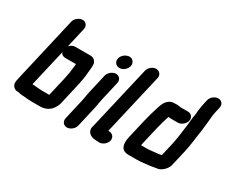

<svg xmlns="http://www.w3.org/2000/svg" viewBox="-133 -1170 1980 1676"><g transform="rotate(30 856.5 -332.5)"><path d="M432 -381C428 -338 421 -294 410 -246L367 -61H292C271 -61 249 -65 231 -65C222 -67 213 -68 203 -67L194 -69L280 -440C288 -420 304 -410 327 -410H435C434 -405 433 -386 432 -381ZM293 -774C259 -774 222 -744 214 -710L61 -46C57 -28 55 -14 55 -3C56 24 79 53 113 53H120C139 56 157 62 180 61C204 64 234 67 263 67H349C399 67 441 44 465 9C476 -8 488 -27 493 -50L537 -244C550 -299 560 -350 563 -399C566 -433 573 -475 565 -499C558 -518 538 -538 508 -538H356C333 -538 313 -528 296 -509L342 -710C350 -744 327 -774 293 -774Z M702 -448 660 -265C649 -217 644 -168 631 -122L593 45C585 79 608 109 642 109C676 109 713 79 721 45L759 -122C772 -169 777 -217 788 -265L830 -448C838 -482 815 -512 781 -512C747 -512 710 -482 702 -448ZM780 -570C815 -570 850 -599 858 -634C863 -654 857 -669 847 -682C818 -722 741 -692 728 -637C719 -600 743 -570 780 -570Z M985 -661 836 -19C814 38 857 79 917 79C923 80 929 80 936 80L946 81C981 84 1018 56 1029 23C1040 -13 1018 -43 986 -46L975 -47C974 -47 972 -47 971 -48L1113 -661C1121 -695 1097 -725 1063 -725C1029 -725 993 -695 985 -661Z M1662 -772C1627 -772 1591 -743 1583 -708L1571 -652C1568 -641 1567 -631 1566 -622L1563 -602C1561 -589 1559 -571 1559 -558C1547 -505 1548 -457 1539 -403C1532 -347 1525 -288 1511 -226L1481 -96H1480L1466 -94C1453 -91 1443 -90 1429 -89C1399 -87 1371 -81 1339 -81H1282C1282 -85 1282 -89 1283 -93L1327 -282C1338 -330 1351 -371 1365 -414H1370C1379 -413 1387 -412 1396 -412H1460C1494 -412 1531 -442 1539 -476C1547 -510 1524 -540 1490 -540H1426C1407 -540 1392 -545 1373 -545C1370 -544 1366 -544 1362 -544H1347C1328 -544 1310 -538 1295 -526C1265 -502 1255 -476 1242 -434C1226 -383 1212 -338 1199 -282L1155 -93C1137 -13 1149 47 1229 47H1309C1354 47 1393 40 1436 36C1462 30 1489 29 1515 23C1551 13 1592 -25 1602 -67L1639 -226C1657 -305 1662 -376 1675 -451C1680 -485 1681 -517 1686 -551C1690 -585 1690 -615 1698 -650L1711 -708C1719 -743 1697 -772 1662 -772Z"/></g></svg>

Font: Electronic
Style: SuThkIt
Weight: 900
Version: Version 1.011